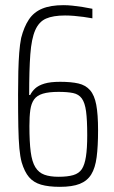

<svg xmlns="http://www.w3.org/2000/svg" viewBox="-20 -716 440 744"><path d="M212 8Q168 8 139 -0.5Q110 -9 92.5 -29.5Q75 -50 64 -87Q58 -109 55 -141.5Q52 -174 51 -225Q50 -276 50 -351Q50 -399 51 -439Q52 -479 54.5 -511.5Q57 -544 62 -569Q73 -612 92 -640.5Q111 -669 143.5 -682.5Q176 -696 226 -696Q243 -696 261.5 -694Q280 -692 299.5 -689Q319 -686 338 -682V-645Q322 -648 303.5 -650.5Q285 -653 267 -654.5Q249 -656 232 -656Q186 -656 158.5 -644Q131 -632 116.5 -599Q102 -566 97.5 -505.5Q93 -445 93 -348H97Q104 -362 116.5 -373.5Q129 -385 152 -392Q175 -399 213 -399Q256 -399 284 -392.5Q312 -386 329 -366.5Q346 -347 353 -310Q360 -273 360 -211Q360 -149 354.5 -107Q349 -65 333.5 -40Q318 -15 289 -3.5Q260 8 212 8ZM207 -31Q242 -31 264 -37.5Q286 -44 297 -60.5Q308 -77 313 -109Q318 -141 318 -192Q318 -251 313.5 -284.5Q309 -318 297 -334.5Q285 -351 263 -355.5Q241 -360 207 -360Q169 -360 146 -353Q123 -346 112 -330.5Q101 -315 97.5 -290Q94 -265 94 -228Q94 -166 99 -127.5Q104 -89 117 -68Q130 -47 152 -39Q174 -31 207 -31Z"/></svg>

Font: Saira ExtraCondensed ExtraLight
Style: Regular
Weight: 250
Width: 2
Designer: Hector Gatti with collaboration of the Omnibus-Type team
Foundry: Omnibus-Type
Version: Version 1.101